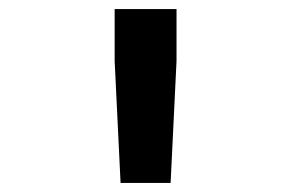

<svg xmlns="http://www.w3.org/2000/svg" viewBox="-20 -730 640 422"><path d="M245 -328 232 -596V-710H368V-596L355 -328Z"/></svg>

Font: Geist Mono
Style: Bold
Weight: 700
Monospace: yes
Designer: Basement.studio, Andrés Briganti, Mateo Zaragoza
Foundry: Basement.studio, Vercel, Andrés Briganti, Guido Ferreyra, Mateo Zaragoza
Version: Version 1.500; ttfautohint (v1.8.4.7-5d5b)